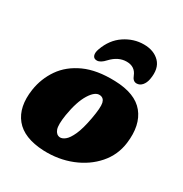

<svg xmlns="http://www.w3.org/2000/svg" viewBox="-171 -856 953 1000"><g transform="rotate(30 305.0 -356.0)"><path d="M372.5 -485Q496.5 -481.5 549.5 -416.2Q602.5 -351 588 -237.5Q578 -160 527.2 -102Q476.5 -44 398.8 -13Q321 18 230.5 14.5Q110 9 57.8 -55.2Q5.5 -119.5 22 -230Q33 -302.5 74 -361.8Q115 -421 189.2 -454.8Q263.5 -488.5 372.5 -485ZM269 -87.5Q283.5 -86 301 -99.8Q318.5 -113.5 335.5 -151Q352.5 -188.5 365 -257Q378 -328.5 372 -354Q366 -379.5 342.5 -382Q312.5 -385.5 283 -338Q253.5 -290.5 239 -203Q229 -139.5 238.2 -114.8Q247.5 -90 269 -87.5ZM375.5 -603Q325.5 -603 284 -558.5Q258.5 -530 236.5 -530Q218 -530 212.5 -545.5Q207 -561 216 -585.5Q240.5 -654 294 -689.8Q347.5 -725.5 408.5 -725.5Q469 -725.5 503.8 -689.8Q538.5 -654 526 -585.5Q521.5 -561 508 -545.5Q494.5 -530 475.5 -530Q453.5 -530 443 -558.5Q425.5 -603 375.5 -603Z"/></g></svg>

Font: Fraunces 9pt SuperSoft Black
Style: Italic
Weight: 900
Italic angle: -16°
Version: Version 1.000;[0bf87f6ff]